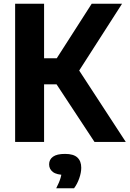

<svg xmlns="http://www.w3.org/2000/svg" viewBox="-20 -760 694 1028"><path d="M486 0 238 -376.5 471 -740H633.5L389 -359L391.5 -401.5L653.5 0ZM61 0V-740H216V0ZM194.5 -308.5V-448H297V-308.5ZM281 248Q298 215 304.5 192Q311 169 311 144.5L340.5 176.5H329Q284 176.5 263.5 161Q243 145.5 243 120Q243 94 263.8 79Q284.5 64 328.5 64Q373.5 64 394.2 83.2Q415 102.5 415 138Q415 164.5 404.2 195Q393.5 225.5 376.5 248Z"/></svg>

Font: Encode Sans SemiCondensed
Style: Bold
Weight: 700
Width: 4
Designer: Multiple Designers
Foundry: Impallari Type
Version: Version 3.002